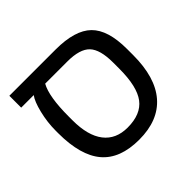

<svg xmlns="http://www.w3.org/2000/svg" viewBox="-148 -770 951 951"><g transform="rotate(-45 328.0 -294.5)"><path d="M64.9 -314Q64.9 -373 79.3 -432.1Q93.8 -491.2 112.8 -516.1H24.9V-599.1H349.1Q483.9 -599.1 542.5 -541.7Q601.1 -484.4 601.1 -351.1V-308.1Q601.1 -151.9 531 -71Q460.9 9.8 326.2 9.8Q192.4 9.8 128.7 -65.7Q64.9 -141.1 64.9 -296.9ZM192.9 -516.1Q160.2 -458 160.2 -317.9V-292Q160.2 -184.6 203.4 -128.9Q246.6 -73.2 328.1 -73.2Q421.4 -73.2 463.1 -128.4Q504.9 -183.6 504.9 -309.1V-352.1Q504.9 -442.9 470.2 -479.5Q435.5 -516.1 348.1 -516.1Z"/></g></svg>

Font: Liberation Sans
Style: Regular
Weight: 400
Designer: Steve Matteson
Foundry: Ascender Corporation
Version: Version 2.00.1